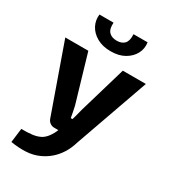

<svg xmlns="http://www.w3.org/2000/svg" viewBox="-219 -820 1005 1133"><g transform="rotate(30 283.5 -253.0)"><path d="M558 -494 381 6Q367 53 345.5 86.5Q324 120 297 143.5Q270 167 236 183Q194 203 144 205.5Q94 208 42 199L54 103Q97 104 130 99.5Q163 95 187 81Q206 69 222 46.5Q238 24 248 -2L275 -66Q285 -89 293 -120Q301 -151 307 -174L401 -494ZM166 -494 260 -174Q264 -155 268 -136Q272 -117 275 -98H302L255 0H219Q202 0 189 -10Q176 -20 171 -36L9 -494ZM348 -712H444Q450 -671 431.5 -636Q413 -601 374.5 -579Q336 -557 281 -557Q226 -557 187 -579Q148 -601 129.5 -636Q111 -671 116 -712H212Q209 -668 227.5 -648.5Q246 -629 281 -629Q315 -629 333 -648.5Q351 -668 348 -712Z"/></g></svg>

Font: Exo 2
Style: Bold
Weight: 700
Designer: Natanael Gama
Foundry: Natanael Gama
Version: Version 2.010